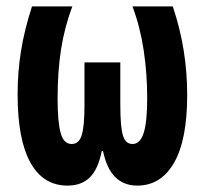

<svg xmlns="http://www.w3.org/2000/svg" viewBox="-20 -570 640 600"><path d="M191 10Q115 10 75 -62Q35 -134 35 -275Q35 -344 45.5 -410Q56 -476 80 -550H206Q182 -486 171 -417Q160 -348 160 -262Q160 -189 169.5 -154.5Q179 -120 204 -120Q227 -120 235.5 -148Q244 -176 244 -242V-375H356V-242Q356 -175 364 -147.5Q372 -120 394 -120Q418 -120 429 -154.5Q440 -189 440 -263Q440 -340 429 -413Q418 -486 394 -550H520Q543 -481 554 -412.5Q565 -344 565 -273Q565 -133 524 -61.5Q483 10 409 10Q324 10 302 -98H298Q287 -42 261 -16Q235 10 191 10Z"/></svg>

Font: Noto Sans Mono ExtraBold
Style: Regular
Weight: 800
Designer: Monotype Design Team
Foundry: Monotype Imaging Inc.
Version: Version 2.014